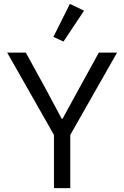

<svg xmlns="http://www.w3.org/2000/svg" viewBox="-20 -969 640 989"><path d="M342 0V-274L583 -698H489L389 -516L302 -357H298L213 -516L113 -698H17L258 -274V0ZM413 -914 340 -949 255 -779 307 -755Z"/></svg>

Font: IBM Plex Mono
Style: Regular
Weight: 400
Monospace: yes
Designer: Mike Abbink, Paul van der Laan, Pieter van Rosmalen
Foundry: Bold Monday
Version: Version 2.004